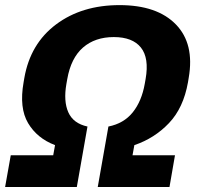

<svg xmlns="http://www.w3.org/2000/svg" viewBox="-37 -746 804 766"><path d="M-16.6 0H269.5L312 -241.2Q255.4 -253.4 235.6 -297.9Q215.8 -342.3 228 -411.6L231.4 -430.7Q246.1 -514.6 294.2 -556.4Q342.3 -598.1 417 -598.1Q491.7 -598.1 525.1 -556.4Q558.6 -514.6 543.9 -430.7L540.5 -411.6Q528.3 -342.3 492.7 -297.9Q457 -253.4 395.5 -241.2L353 0H639.2L661.1 -126.5H491.7L499 -167Q579.6 -194.3 637.2 -254.9Q694.8 -315.4 712.9 -417.5L715.8 -435.1Q739.7 -571.3 664.8 -648.4Q589.8 -725.6 439.9 -725.6Q289.6 -725.6 186.8 -648.7Q84 -571.8 60.1 -435.1L57.1 -417.5Q39.1 -315.4 75 -254.9Q110.8 -194.3 182.6 -167L175.3 -126.5H5.9Z"/></svg>

Font: Roboto Flex
Style: wght 800 wdth 100 opsz 14.0 GRAD 0.00 slnt -10.00 XTRA 468 XOPQ 96 YOPQ 79 YTLC 514 YTUC 712 YTAS 750 YTDE -203.00 YTFI 738
Weight: 800
Italic angle: -10°
Designer: Berlow after Robertson
Foundry: Google
Version: Version 3.100